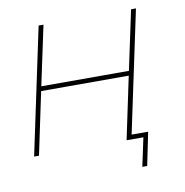

<svg xmlns="http://www.w3.org/2000/svg" viewBox="-74 -589 747 777"><g transform="rotate(-10 299.5 -201.0)"><path d="M535 -519 429 -19H497L469 117H449L474 0H405L409 -19L459 -256H99L45 0H25L135 -519H155L103 -275H463L515 -519Z"/></g></svg>

Font: Raleway-v4020 Thin
Style: Italic
Weight: 250
Italic angle: -12°
Designer: Matt McInerney, Pablo Impallari, Rodrigo Fuenzalida
Foundry: Matt McInerney, Pablo Impallari, Rodrigo Fuenzalida
Version: Version 4.020;PS 004.020;hotconv 1.0.88;makeotf.lib2.5.64775